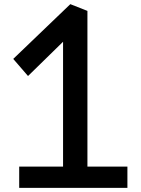

<svg xmlns="http://www.w3.org/2000/svg" viewBox="-20 -905 678 925"><path d="M72.5 -102.5H283.8V-703.8L115 -538.8L43.8 -621.2L318.8 -885L401.2 -852.5V-102.5H593.8V0H72.5Z"/></svg>

Font: Abordage
Style: Regular
Weight: 400
Designer: Ange Degheest & Eugénie Bidaut
Foundry: Velvetyne Type Foundry
Version: Version 1.000;FEAKit 1.0